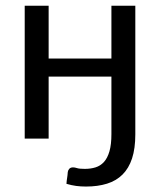

<svg xmlns="http://www.w3.org/2000/svg" viewBox="-20 -498 575 690"><path d="M466.3 -477.5V-15.1Q466.3 35.6 454.6 71.3Q442.9 106.9 420.2 129.4Q397.5 151.9 364.5 162.1Q331.5 172.4 289.1 172.4Q270 172.4 253.7 170.2Q237.3 168 218.8 162.6Q219.7 149.9 221.2 141.6Q222.7 133.3 223.6 120.1Q224.6 113.3 229.2 108.4Q233.9 103.5 242.7 103.5Q248.5 103.5 257.1 106.2Q265.6 108.9 284.7 108.9Q305.7 108.9 323.2 103.5Q340.8 98.1 353.5 84.2Q366.2 70.3 373.3 45.9Q380.4 21.5 380.4 -16.1V-222.7H154.8V0H68.8V-477.5H154.8V-287.6H380.4V-477.5Z"/></svg>

Font: Carlito
Style: Regular
Weight: 400
Designer: Lukasz Dziedzic
Foundry: tyPoland Lukasz Dziedzic
Version: Version 1.103; Beta1; all basic design good, some composites